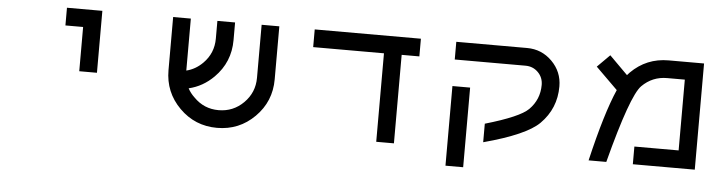

<svg xmlns="http://www.w3.org/2000/svg" viewBox="-50 -988 5101 1351"><g transform="rotate(5 2500.0 -312.5)"><path d="M625 -312.5H500V-625H375V-750H625Z M1250 -382.8Q1314.5 -398.4 1365.2 -449.2Q1437.5 -521.5 1437.5 -625V-750H1562.5V-625Q1562.5 -468.8 1453.1 -359.4Q1377 -283.2 1277.3 -259.8Q1294.9 -226.6 1324.2 -199.2Q1396.5 -125 1500 -125Q1603.5 -125 1676.8 -198.2Q1750 -271.5 1750 -375V-750H1875V-375Q1875 -218.8 1765.6 -109.4Q1656.2 0 1500 0Q1343.8 0 1234.4 -109.4Q1125 -218.8 1125 -375V-750H1250Z M2750 -625V0H2625V-625H2125V-750H2875V-625Z M3875 -500Q3875 -343.8 3765.6 -234.4Q3673.8 -142.6 3375 -62.5V-193.4Q3617.2 -263.7 3677.7 -324.2Q3750 -396.5 3750 -500Q3750 -552.7 3713.9 -588.9Q3677.7 -625 3625 -625H3125V-750H3625Q3728.5 -750 3801.8 -676.8Q3875 -603.5 3875 -500ZM3250 125H3125V-437.5H3250Z M4279.3 -509.8 4125 -662.1 4212.9 -750 4341.8 -621.1Q4351.6 -632.8 4359.4 -640.6Q4468.8 -750 4625 -750H4875V0H4437.5V-125H4750V-625H4625Q4521.5 -625 4448.2 -551.8Q4375 -478.5 4250 0H4125Q4205.1 -341.8 4279.3 -509.8Z"/></g></svg>

Font: Xanmono
Style: Regular
Weight: 400
Designer: GGBotNet
Foundry: GGBotNet
Version: 1.00